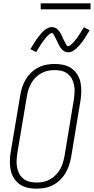

<svg xmlns="http://www.w3.org/2000/svg" viewBox="-20 -1128 565 1156"><path d="M199 8Q172 8 145.5 2Q119 -4 98.5 -18.5Q78 -33 64 -55Q50 -77 44.5 -102.5Q39 -128 39.5 -155.5Q40 -183 44 -210L102 -555Q106 -580 114 -604Q122 -628 135.5 -650.5Q149 -673 168.5 -691.5Q188 -710 211.5 -722Q235 -734 260 -738.5Q285 -743 310 -743Q337 -743 363.5 -737Q390 -731 410.5 -716.5Q431 -702 445 -680Q459 -658 464.5 -632.5Q470 -607 469.5 -579.5Q469 -552 465 -525L408 -180Q403 -155 395 -131Q387 -107 373.5 -84.5Q360 -62 340.5 -43.5Q321 -25 297.5 -13Q274 -1 249 3.5Q224 8 199 8ZM201 -29Q221 -29 241 -33Q261 -37 280 -47.5Q299 -58 314.5 -73.5Q330 -89 341 -107.5Q352 -126 358 -146Q364 -166 368 -186L425 -531Q428 -552 429 -573.5Q430 -595 426 -615.5Q422 -636 412.5 -653.5Q403 -671 387.5 -683.5Q372 -696 351.5 -701Q331 -706 309 -706Q289 -706 268.5 -702Q248 -698 229 -687.5Q210 -677 194.5 -661.5Q179 -646 168.5 -627.5Q158 -609 151.5 -589Q145 -569 142 -549L84 -204Q81 -183 80 -161.5Q79 -140 83 -119.5Q87 -99 96.5 -81.5Q106 -64 121.5 -51.5Q137 -39 158 -34Q179 -29 201 -29ZM391 -813Q385 -813 379 -814.5Q373 -816 368 -818.5Q363 -821 358.5 -825Q354 -829 350.5 -833Q347 -837 343.5 -842Q340 -847 337.5 -852Q335 -857 332.5 -862Q330 -867 327.5 -872Q325 -877 322.5 -882.5Q320 -888 317 -893.5Q314 -899 311.5 -904.5Q309 -910 306.5 -914Q304 -918 301 -923.5Q298 -929 292 -929Q288 -929 284 -926.5Q280 -924 277 -921.5Q274 -919 270 -915.5Q266 -912 261.5 -907Q257 -902 256 -901Q255 -900 253 -897Q251 -894 248.5 -891Q246 -888 243.5 -885Q241 -882 238.5 -878.5Q236 -875 233.5 -871Q231 -867 228 -863Q225 -859 222.5 -854.5Q220 -850 216.5 -845Q213 -840 210.5 -835Q208 -830 204.5 -825Q201 -820 198 -814L163 -832Q170 -844 176 -853.5Q182 -863 187.5 -872Q193 -881 198.5 -889Q204 -897 209.5 -904Q215 -911 220 -917Q225 -923 229.5 -928.5Q234 -934 242 -941.5Q250 -949 257.5 -953.5Q265 -958 274 -961.5Q283 -965 292 -965Q298 -965 303.5 -963.5Q309 -962 314.5 -959.5Q320 -957 324 -953Q328 -949 332 -945Q336 -941 339 -936.5Q342 -932 345 -927Q348 -922 350.5 -916.5Q353 -911 355 -906Q357 -901 359.5 -895.5Q362 -890 365.5 -884.5Q369 -879 371.5 -874Q374 -869 376 -864.5Q378 -860 381.5 -855Q385 -850 391 -850Q395 -850 399 -852.5Q403 -855 405.5 -857.5Q408 -860 412.5 -863.5Q417 -867 421 -871.5Q425 -876 426.5 -877.5Q428 -879 429.5 -881.5Q431 -884 433.5 -887Q436 -890 439 -893.5Q442 -897 444.5 -900.5Q447 -904 449.5 -907.5Q452 -911 454.5 -915.5Q457 -920 460 -924Q463 -928 466 -933Q469 -938 472 -943Q475 -948 478.5 -953.5Q482 -959 485 -964L520 -946Q513 -935 507 -925Q501 -915 495.5 -906Q490 -897 484.5 -889Q479 -881 473.5 -874Q468 -867 463 -861Q458 -855 453.5 -850Q449 -845 441 -837.5Q433 -830 425.5 -825Q418 -820 409 -816.5Q400 -813 391 -813ZM525 -1072H225V-1108H525Z"/></svg>

Font: Iosevka Curly Slab Extralight
Style: Italic
Weight: 200
Italic angle: -9°
Monospace: yes
Designer: Belleve Invis
Foundry: Belleve Invis
Version: Version 22.1.2; ttfautohint (v1.8.4)